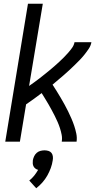

<svg xmlns="http://www.w3.org/2000/svg" viewBox="-20 -755 540 1023"><path d="M8 0 129 -735H208L135 -297Q149 -307 163 -317Q177 -327 190.5 -337.5Q204 -348 217 -358.5Q230 -369 243.5 -380Q257 -391 269.5 -402Q282 -413 294.5 -424.5Q307 -436 319 -448Q331 -460 342.5 -473Q354 -486 364 -500Q374 -514 377 -530H467Q464 -512 453 -495.5Q442 -479 430 -464Q418 -449 404.5 -435Q391 -421 377 -407.5Q363 -394 348.5 -380.5Q334 -367 319.5 -354.5Q305 -342 290 -329.5Q275 -317 260 -304Q271 -287 282 -269.5Q293 -252 303.5 -234Q314 -216 324 -198Q334 -180 343 -161.5Q352 -143 360.5 -123.5Q369 -104 375.5 -84.5Q382 -65 386.5 -43.5Q391 -22 388 0H309Q312 -19 308.5 -37Q305 -55 299.5 -72Q294 -89 287 -105Q280 -121 272 -137Q264 -153 255.5 -168.5Q247 -184 238.5 -199Q230 -214 220.5 -229Q211 -244 202 -259Q182 -244 161 -228.5Q140 -213 119 -199L86 0ZM173 248 136 207Q151 195 162.5 180.5Q174 166 183 150Q175 148 168.5 143Q162 138 158.5 131Q155 124 154.5 115.5Q154 107 155 99Q157 88 162 77.5Q167 67 175.5 59.5Q184 52 195 49Q206 46 217 46Q228 46 238 49Q248 52 254 59.5Q260 67 261.5 77.5Q263 88 261 99Q258 120 250.5 140.5Q243 161 232 180.5Q221 200 206 217Q191 234 173 248Z"/></svg>

Font: Iosevka Curly Oblique
Style: Regular
Weight: 400
Italic angle: -9°
Monospace: yes
Designer: Belleve Invis
Foundry: Belleve Invis
Version: Version 11.1.0; ttfautohint (v1.8.3)